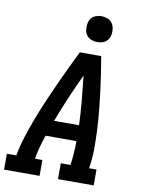

<svg xmlns="http://www.w3.org/2000/svg" viewBox="-109 -1029 811 1097"><g transform="rotate(10 296.5 -480.0)"><path d="M-7 0V-92H48Q58 -148 75.5 -202.5Q93 -257 113 -310.5Q133 -364 156 -417.5Q179 -471 203 -524Q227 -577 252 -630Q277 -683 303 -735H427Q436 -683 444 -630Q452 -577 458.5 -524Q465 -471 470 -418Q475 -365 477.5 -311Q480 -257 479.5 -202Q479 -147 470 -92H513V0H306V-92H362Q367 -127 369.5 -162Q372 -197 372 -232H193Q181 -197 171.5 -162.5Q162 -128 156 -92H199V0ZM371 -324Q368 -396 361.5 -466.5Q355 -537 347 -608Q314 -538 283.5 -467Q253 -396 226 -324ZM390 -810Q372 -810 355.5 -816.5Q339 -823 329 -836.5Q319 -850 316.5 -867.5Q314 -885 317 -903Q319 -916 325 -927.5Q331 -939 342 -946.5Q353 -954 365.5 -957Q378 -960 390 -960Q408 -960 424.5 -953.5Q441 -947 451 -933.5Q461 -920 464 -902.5Q467 -885 464 -867Q462 -854 455.5 -842.5Q449 -831 438.5 -823.5Q428 -816 415.5 -813Q403 -810 390 -810Z"/></g></svg>

Font: Iosevka Curly Slab SmBdExObl
Style: Regular
Weight: 600
Width: 7
Italic angle: -9°
Monospace: yes
Designer: Belleve Invis
Foundry: Belleve Invis
Version: Version 11.1.0; ttfautohint (v1.8.3)